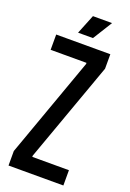

<svg xmlns="http://www.w3.org/2000/svg" viewBox="-153 -855 615 909"><g transform="rotate(20 154.0 -400.5)"><path d="M16 -73 196.7 -577.3V-583H16V-660H288.7V-587L107.7 -83V-77H292.3V0H16ZM110.3 -703.7 149.7 -801.3H246L185.3 -703.7Z"/></g></svg>

Font: Bricolage Grotesque 96pt Condensed ExBd
Style: Regular
Weight: 800
Width: 3
Designer: Mathieu Triay
Foundry: Atelier Triay
Version: Version 1.001;Glyphs 3.2 (3207)